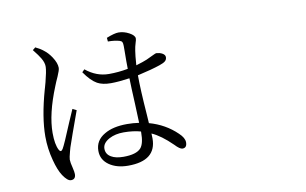

<svg xmlns="http://www.w3.org/2000/svg" viewBox="-76 -868 1652 1037"><g transform="rotate(-10 750.0 -349.5)"><path d="M235.4 21.5Q216.8 21.5 192.4 -14.6Q171.9 -45.9 157.2 -102.5Q139.6 -168 139.6 -234.4Q139.6 -339.8 180.7 -485.4Q182.6 -492.2 183.6 -495.1Q186.5 -504.9 191.4 -523.4Q206.1 -580.1 207 -604.5Q208 -627 192.4 -653.3Q181.6 -671.9 154.3 -706.1L169.9 -718.8L170.9 -717.8Q199.2 -704.1 214.8 -690.4Q234.4 -675.8 252.9 -648.4Q275.4 -614.3 275.4 -587.9Q275.4 -575.2 260.7 -542Q248 -514.6 240.2 -494.1Q181.6 -350.6 181.6 -247.1Q181.6 -183.6 198.2 -152.3Q208 -133.8 219.7 -152.3Q232.4 -172.9 280.3 -289.1Q302.7 -340.8 309.6 -356.4L331.1 -345.7Q280.3 -206.1 262.7 -153.3Q260.7 -145.5 256.8 -131.8Q248 -99.6 248 -88.9Q248 -73.2 255.9 -43Q261.7 -18.6 261.7 -7.8Q261.7 21.5 235.4 21.5ZM553.7 -2Q491.2 -2 450.2 -30.3Q408.2 -59.6 408.2 -108.4Q408.2 -166 460.9 -196.3Q507.8 -224.6 585.9 -224.6Q619.1 -224.6 651.4 -219.7Q650.4 -249 647.5 -320.3Q642.6 -419.9 641.6 -465.8Q580.1 -457 539.1 -457Q493.2 -457 464.8 -472.7Q431.6 -491.2 396.5 -542L410.2 -555.7Q468.8 -507.8 537.1 -507.8Q589.8 -507.8 641.6 -517.6Q640.6 -550.8 641.6 -616.2Q641.6 -635.7 641.6 -642.6Q641.6 -658.2 638.2 -664.6Q634.8 -670.9 625 -673.8Q598.6 -681.6 561.5 -681.6L559.6 -702.1Q603.5 -719.7 626 -719.7Q655.3 -719.7 684.1 -704.1Q712.9 -688.5 712.9 -671.9Q712.9 -663.1 708 -649.4Q701.2 -627.9 698.2 -606.4Q694.3 -584 690.4 -528.3Q732.4 -541 750.5 -548.8Q768.6 -556.6 790 -567.4Q803.7 -574.2 807.6 -574.2Q825.2 -573.2 838.9 -566.4Q855.5 -557.6 855.5 -544.4Q855.5 -531.2 846.2 -522.9Q836.9 -514.6 813.5 -506.8Q767.6 -491.2 689.5 -473.6Q689.5 -396.5 700.2 -254.9Q702.1 -223.6 703.1 -209Q791 -184.6 853.5 -124Q882.8 -96.7 882.8 -72.3Q882.8 -42 858.4 -42Q843.8 -42 817.4 -70.3Q757.8 -128.9 707 -151.4Q708 -141.6 708 -124Q708 -2 553.7 -2ZM537.1 -53.7Q607.4 -53.7 632.8 -82Q653.3 -105.5 653.3 -167V-171.9Q611.3 -183.6 559.6 -183.6Q513.7 -183.6 480.5 -166Q442.4 -145.5 442.4 -114.3Q442.4 -84 469.7 -68.4Q494.1 -53.7 537.1 -53.7Z"/></g></svg>

Font: Bpmf GenRyu Min R
Style: R
Weight: 400
Foundry: But Ko
Version: Version 1.320